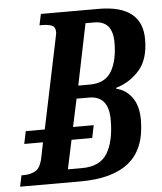

<svg xmlns="http://www.w3.org/2000/svg" viewBox="-70 -759 679 805"><g transform="rotate(-5 270.0 -357.0)"><path d="M-18 0 -8 -47H3Q29 -47 50.5 -58.5Q72 -70 81 -113L94 -177H15L26 -230H106L182 -594Q185 -610 187 -618.5Q189 -627 189 -632Q189 -655 173 -661Q157 -667 132 -667H122L132 -714H375Q558 -714 558 -570Q558 -486 518 -440.5Q478 -395 420 -378L419 -374Q460 -365 485.5 -329.5Q511 -294 511 -236Q511 -114 441.5 -57Q372 0 237 0ZM310 -401Q375 -401 402 -446.5Q429 -492 429 -568Q429 -659 352 -659H315L262 -401ZM247 -55Q324 -55 354.5 -106Q385 -157 385 -246Q385 -347 303 -347H250L225 -230H312L301 -177H214L188 -55Z"/></g></svg>

Font: Noto Serif ExtraCondensed SemiBold
Style: Italic
Weight: 600
Width: 2
Italic angle: -12°
Designer: Monotype Design Team
Foundry: Monotype Imaging Inc.
Version: Version 2.013